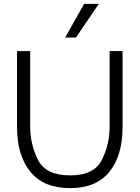

<svg xmlns="http://www.w3.org/2000/svg" viewBox="-20 -964 723 993"><path d="M68 -700H136V-309Q136 -219 176 -138Q216 -57 343 -57Q467 -57 507 -137.5Q547 -218 547 -309V-700H614V-309Q614 -159 545.5 -75Q477 9 343 9Q206 9 137 -75.5Q68 -160 68 -309ZM317 -770 415 -944H491L373 -770Z"/></svg>

Font: Lopes Sans Light
Style: Regular
Weight: 300
Designer: Gabriel Lam, Diego Maldonado
Foundry: TypeRant, Foresti Design
Version: Version 4.000